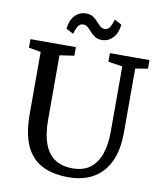

<svg xmlns="http://www.w3.org/2000/svg" viewBox="-100 -1026 941 1114"><g transform="rotate(10 370.0 -469.0)"><path d="M381.5 8Q283 8 219.8 -26.5Q156.5 -61 125.8 -132.2Q95 -203.5 95 -313.5V-680.5L24 -692.5V-743H291.5V-692.5L206 -680V-303Q206 -232 219.2 -183Q232.5 -134 257.2 -104Q282 -74 316.5 -60.5Q351 -47 394 -47Q455.5 -47 495.8 -76.2Q536 -105.5 556 -161.2Q576 -217 576 -296.5V-679.5L492 -692.5V-743H725V-692.5L652 -680.5V-302.5Q652 -221 631.8 -162.2Q611.5 -103.5 575 -65.8Q538.5 -28 489 -10Q439.5 8 381.5 8ZM432.5 -810Q407 -810 390.8 -820.8Q374.5 -831.5 362.5 -845.2Q350.5 -859 338.8 -869.5Q327 -880 311 -880Q290.5 -880 279.8 -861Q269 -842 262 -816.5L219.5 -839Q224.5 -890 251.5 -918Q278.5 -946 316 -946Q341.5 -946 357.8 -935.5Q374 -925 386 -911.2Q398 -897.5 409.8 -886.8Q421.5 -876 437 -876Q457.5 -876 468.5 -895.2Q479.5 -914.5 486.5 -939.5L528.5 -917.5Q523.5 -866.5 496.5 -838.2Q469.5 -810 432.5 -810Z"/></g></svg>

Font: Merriweather Light 18pt
Style: Regular
Weight: 400
Version: Version 2.100